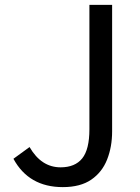

<svg xmlns="http://www.w3.org/2000/svg" viewBox="-20 -753 575 786"><path d="M237 13Q98 13 35 -103L101 -151Q149 -68 228 -68Q287 -68 316.5 -104.5Q346 -141 346 -224V-733H439V-215Q439 -152 418.5 -100Q398 -48 353.5 -17.5Q309 13 237 13Z"/></svg>

Font: Gothic Nguyen
Style: Regular
Weight: 400
Designer: MORI Takayuki
Version: Version 1.220;July 21, 2023;FontCreator 14.0.0.2814 64-bit